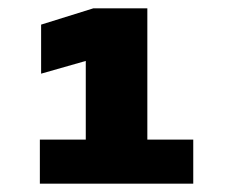

<svg xmlns="http://www.w3.org/2000/svg" viewBox="-20 -720 565 460"><path d="M75.5 -280V-385.5H185.5V-574L78.5 -543.5V-661L203.5 -700H333V-385.5H443V-280Z"/></svg>

Font: Trispace SemiExpanded ExtraBold
Style: Regular
Weight: 800
Width: 6
Designer: Tyler Finck
Foundry: Etcetera Type Company
Version: Version 1.210; ttfautohint (v1.8.3)